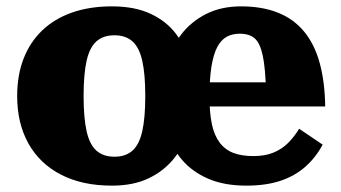

<svg xmlns="http://www.w3.org/2000/svg" viewBox="-20 -572 1074 604"><path d="M639 -268Q639 -217 646.5 -181.5Q654 -146 671 -123.5Q688 -101 714 -91Q740 -81 777 -81Q814 -81 840.5 -92Q867 -103 886.5 -122.5Q906 -142 921 -167L995 -117Q973 -76 940 -47Q907 -18 861.5 -3Q816 12 755 12Q685 12 634.5 -10Q584 -32 551.5 -70.5Q519 -109 503.5 -160Q488 -211 488 -267Q488 -321 503.5 -372Q519 -423 550 -463.5Q581 -504 628.5 -528Q676 -552 738 -552Q804 -552 853.5 -532.5Q903 -513 936 -473.5Q969 -434 985.5 -374.5Q1002 -315 1003 -237H545L544 -313H838L817 -282Q815 -358 806.5 -397.5Q798 -437 781 -451.5Q764 -466 734 -466Q711 -466 693.5 -456.5Q676 -447 664 -425Q652 -403 645.5 -364.5Q639 -326 639 -268ZM590 -270Q590 -216 575 -165.5Q560 -115 528.5 -75Q497 -35 448.5 -11.5Q400 12 332 12Q239 12 172 -22.5Q105 -57 69.5 -120.5Q34 -184 34 -270Q34 -335 54 -387Q74 -439 112.5 -476Q151 -513 206.5 -532.5Q262 -552 332 -552Q404 -552 454 -528.5Q504 -505 534 -465Q564 -425 577 -374.5Q590 -324 590 -270ZM243 -270Q243 -201 252.5 -159Q262 -117 283.5 -98Q305 -79 340 -79Q375 -79 396.5 -98Q418 -117 427.5 -159Q437 -201 437 -270Q437 -339 427.5 -381Q418 -423 396.5 -442Q375 -461 340 -461Q305 -461 283.5 -442Q262 -423 252.5 -381Q243 -339 243 -270Z"/></svg>

Font: Roboto Serif ExtraBold
Style: Regular
Weight: 800
Designer: Greg Gazdowicz
Foundry: Commercial Type
Version: Version 1.008